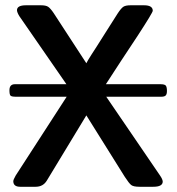

<svg xmlns="http://www.w3.org/2000/svg" viewBox="-20 -714 676 734"><path d="M16.1 -369.1Q16.1 -392.1 37.1 -392.1H233.9L54.2 -651.9Q45.4 -666 44.9 -674.8Q44.9 -693.8 79.1 -693.8H137.2Q155.3 -693.8 164.1 -688Q172.9 -682.1 185.1 -664.1L310.1 -472.2Q313 -478 316.9 -484.6Q320.8 -491.2 329.3 -504.6Q337.9 -518.1 348.9 -534.9Q359.9 -551.8 381.8 -586.9Q403.8 -622.1 430.2 -663.1Q443.4 -683.1 452.1 -688.5Q460.9 -693.8 479 -693.8H530.8Q564 -693.8 564 -672.9Q564 -666 506.8 -578.1Q440.9 -479 384.8 -392.1H592.8Q609.9 -392.1 614 -386.5Q618.2 -380.9 618.2 -366.2Q618.2 -354 613.5 -349.1Q608.9 -344.2 596.2 -344.2H386.2L591.8 -43Q601.6 -28.8 602.1 -20Q602.1 0 565.9 0H513.2Q490.2 0 481.7 -6.6Q473.1 -13.2 457 -38.1L310.1 -272.9Q305.2 -265.1 159.2 -23.9Q145 0 116.2 0H57.1Q31.2 0 30.8 -21Q30.8 -26.9 40 -43L234.9 -344.2H41Q23.9 -344.2 20 -348.6Q16.1 -353 16.1 -369.1Z"/></svg>

Font: CMU Sans Serif Demi Condensed
Style: DemiCondensed
Weight: 600
Width: 3
Version: Version 0.7.0